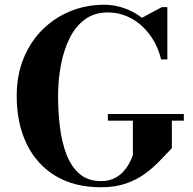

<svg xmlns="http://www.w3.org/2000/svg" viewBox="-20 -780 814 810"><path d="M435 -299H755.5V-271H705V-155Q681 -129.5 653.5 -101Q626 -72.5 591.8 -47.2Q557.5 -22 512 -6Q466.5 10 405.5 10Q294 10 214.5 -37.8Q135 -85.5 92.8 -172.2Q50.5 -259 50.5 -375Q50.5 -462.5 79.2 -533.2Q108 -604 159 -654.8Q210 -705.5 277 -732.8Q344 -760 420 -760Q463 -760 504 -745.5Q545 -731 579 -705L663 -750H686V-529.5H659.5Q650.5 -568.5 630.8 -604Q611 -639.5 581.8 -667.5Q552.5 -695.5 515.2 -711.5Q478 -727.5 434.5 -727.5Q378.5 -727.5 338.8 -698.5Q299 -669.5 274 -619.5Q249 -569.5 237 -506.2Q225 -443 225 -375Q225 -307 233 -242.8Q241 -178.5 261 -127.2Q281 -76 316.2 -46Q351.5 -16 405.5 -16Q437 -16 460 -26.8Q483 -37.5 498.8 -54.5Q514.5 -71.5 524.8 -90.5Q535 -109.5 540.5 -125V-271H435Z"/></svg>

Font: Bodoni Moda 9pt
Style: Bold
Weight: 700
Designer: Owen Earl
Foundry: indestructible type
Version: Version 2.005